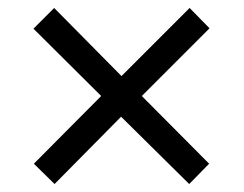

<svg xmlns="http://www.w3.org/2000/svg" viewBox="-20 -594 612 482"><path d="M456 -574 506 -523 336 -353 505 -183 455 -132 284 -301 117 -132 65 -183 234 -353 64 -522 116 -574 285 -403Z"/></svg>

Font: Noto Sans Tifinagh APT
Style: Regular
Weight: 400
Designer: JamraPatel
Foundry: JamraPatel LLC
Version: Version 2.006; ttfautohint (v1.8.4.7-5d5b)